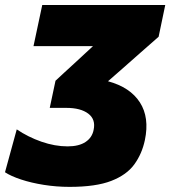

<svg xmlns="http://www.w3.org/2000/svg" viewBox="-23 -733 681 768"><path d="M255 14.5Q203 14.5 152.5 6.5Q102 -1.5 61.2 -15Q20.5 -28.5 -3 -44L44 -215.5Q89 -185 142.8 -166.2Q196.5 -147.5 247.5 -147.5Q292.5 -147.5 319 -165Q345.5 -182.5 351.5 -213.5Q360.5 -255.5 330 -278.5Q299.5 -301.5 242 -301.5H176L199 -410Q216.5 -426 236.2 -444.5Q256 -463 275.5 -480.5L349 -548.5H111L146 -713H638L611.5 -586Q575 -554 539.2 -522.5Q503.5 -491 465 -457L409 -408Q497.5 -384 536.5 -323.5Q575.5 -263 556.5 -172.5Q545 -118 514.5 -75.8Q484 -33.5 422.2 -9.5Q360.5 14.5 255 14.5Z"/></svg>

Font: Commissioner ExtraBold
Style: Italic
Weight: 800
Italic angle: -12°
Designer: Kostas Bartsokas
Foundry: Kostas Bartsokas
Version: Version 1.000; ttfautohint (v1.8.3)